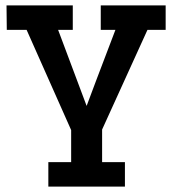

<svg xmlns="http://www.w3.org/2000/svg" viewBox="-20 -467 635 707"><path d="M158 220V130H242V12L78 -357H5L4 -447H248V-357H194L263 -173L299 -77L335 -173L405 -357H351V-447H590V-357H523L356 10V130H440V220Z"/></svg>

Font: Podkova
Style: Bold
Weight: 700
Designer: Ilya Yudin
Foundry: Cyreal (www.cyreal.org)
Version: Version 2.102; ttfautohint (v1.8.1.43-b0c9)